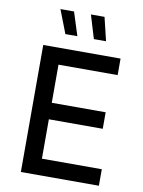

<svg xmlns="http://www.w3.org/2000/svg" viewBox="-98 -975 777 1042"><g transform="rotate(10 291.0 -454.0)"><path d="M91 0H521V-91H191V-308H488V-399H191V-609H517V-700H91ZM356 -779H423L392 -908H317ZM199 -779H265L224 -908H149Z"/></g></svg>

Font: Chess Sans Medium
Style: Regular
Weight: 500
Designer: Wolf Bōese
Foundry: Wolf Bōese
Version: Version 7.223;Glyphs 3.3 (3306)